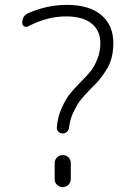

<svg xmlns="http://www.w3.org/2000/svg" viewBox="-20 -760 540 780"><path d="M94.7 -653.3Q86.9 -648.4 78.6 -652.8Q70.3 -657.2 70.3 -667Q70.3 -696.3 95.7 -707Q171.9 -740.2 252 -740.2Q341.8 -740.2 391.1 -699.2Q440.4 -658.2 440.4 -585Q440.4 -551.8 433.1 -524.4Q425.8 -497.1 410.2 -473.1Q394.5 -449.2 383.3 -435.5Q372.1 -421.9 348.6 -399.4Q321.3 -371.1 308.1 -354.5Q294.9 -337.9 279.8 -307.6Q264.6 -277.3 260.7 -243.2Q259.8 -232.4 252.4 -225.1Q245.1 -217.8 235.4 -217.8Q224.6 -217.8 217.3 -225.1Q210 -232.4 210.9 -242.2Q213.9 -285.2 231.4 -322.8Q249 -360.4 263.7 -378.4Q278.3 -396.5 307.6 -426.8Q335.9 -455.1 349.1 -471.7Q362.3 -488.3 375 -518.6Q387.7 -548.8 387.7 -585Q387.7 -635.7 352.1 -664.6Q316.4 -693.4 248 -693.4Q172.9 -693.4 94.7 -653.3ZM267.6 -97.7V-32.2Q267.6 -19.5 258.3 -9.8Q249 0 234.9 0Q220.7 0 211.4 -9.3Q202.1 -18.6 202.1 -32.2V-97.7Q202.1 -110.4 211.4 -120.1Q220.7 -129.9 234.9 -129.9Q249 -129.9 258.3 -120.6Q267.6 -111.3 267.6 -97.7Z"/></svg>

Font: Rounded-L Mgen+ 1m light
Style: Regular
Weight: 200
Designer: [Source Han Sans]
Ryoko NISHIZUKA  (kana & ideographs); Paul D. Hunt (Latin, Greek & Cyrillic); Wenlong ZHANG  (bopomofo
Version: Version 1.059.20150602